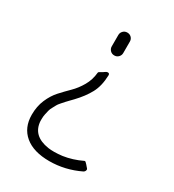

<svg xmlns="http://www.w3.org/2000/svg" viewBox="-179 -613 858 945"><g transform="rotate(30 250.0 -140.0)"><path d="M232.4 -477.5Q232.4 -490.2 241.7 -500Q251 -509.8 265.1 -509.8Q279.3 -509.8 288.6 -500.5Q297.9 -491.2 297.9 -477.5V-412.1Q297.9 -399.4 288.6 -389.6Q279.3 -379.9 265.1 -379.9Q251 -379.9 241.7 -389.6Q232.4 -399.4 232.4 -412.1ZM248 230.5Q158.2 230.5 108.9 189.5Q59.6 148.4 59.6 75.2Q59.6 27.3 76.2 -11.2Q92.8 -49.8 117.2 -76.7Q141.6 -103.5 167.5 -128.9Q193.4 -154.3 213.4 -189Q233.4 -223.6 237.3 -265.6Q237.3 -268.6 241.7 -271.5Q246.1 -274.4 252.9 -277.8Q259.8 -281.2 262.7 -284.2Q272.5 -292 280.3 -292Q290 -292 290 -281.2Q288.1 -219.7 265.6 -178.2Q243.2 -136.7 203.1 -94.7Q201.2 -92.8 187 -78.1Q172.9 -63.5 169.9 -60.1Q167 -56.6 155.3 -43.5Q143.6 -30.3 140.6 -23.9Q137.7 -17.6 130.4 -4.9Q123 7.8 120.6 18.1Q118.2 28.3 115.2 41.5Q112.3 54.7 112.3 69.3V81.1Q117.2 162.1 211.9 176.8Q243.2 181.6 292 175.8Q345.7 168 398.4 142.6Q401.4 141.6 404.8 144Q408.2 146.5 413.6 152.8Q418.9 159.2 419.9 160.2Q429.7 169.9 429.7 173.8Q429.7 184.6 419.9 190.4Q336.9 230.5 248 230.5Z"/></g></svg>

Font: Rounded-X Mgen+ 2m light
Style: Regular
Weight: 200
Designer: [Source Han Sans]
Ryoko NISHIZUKA  (kana & ideographs); Paul D. Hunt (Latin, Greek & Cyrillic); Wenlong ZHANG  (bopomofo
Version: Version 1.059.20150602